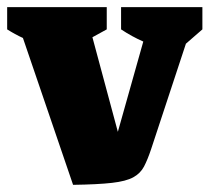

<svg xmlns="http://www.w3.org/2000/svg" viewBox="-49 -512 585 536"><path d="M155 4 15 -406Q-7 -416 -29 -430V-492H249V-430L209 -408L280 -144L351 -396Q319 -410 289 -430V-492H516V-430L470 -390L373 -96Q363 -66 353 -47Q343 -28 323 -17Q303 -6 263.5 -1.5Q224 3 155 4Z"/></svg>

Font: Piazzolla ExtraBold
Style: Regular
Weight: 800
Designer: Juan Pablo del Peral
Foundry: Huerta Tipografica
Version: Version 1.330